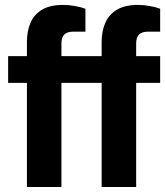

<svg xmlns="http://www.w3.org/2000/svg" viewBox="-20 -752 665 772"><path d="M88.3 0V-418.8H12.7V-526.4H88.3V-583.7Q88.3 -626.7 102.6 -660.3Q116.9 -693.8 149.1 -713.1Q181.2 -732.3 234.3 -732.3Q256.3 -732.3 281.9 -727.7Q307.4 -723.1 323.5 -716.7V-624.7H274.4Q250 -624.7 238.5 -613Q227 -601.3 227 -578V-526.4H388.7V-583.7Q388.7 -626.7 403.5 -660.3Q418.2 -693.8 450.3 -713.1Q482.5 -732.3 535.6 -732.3Q556.8 -732.3 582.4 -727.7Q607.9 -723.1 624 -716.7V-624.7H574.9Q550.5 -624.7 539 -613Q527.5 -601.3 527.5 -578V-526.4H624V-418.8H527.5V0H388.7V-418.8H227V0Z"/></svg>

Font: Archivo Variable SemiBold
Style: Regular
Weight: 600
Designer: Hector Gatti
Foundry: Omnibus-Type
Version: Version 2.001